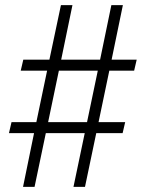

<svg xmlns="http://www.w3.org/2000/svg" viewBox="-20 -730 554 750"><path d="M70 0H115L159 -210H311L267 0H312L356 -210H459L469 -253H365L407 -454H504L514 -497H416L460 -710H415L371 -497H219L263 -710H218L173 -497H71L61 -454H164L122 -253H25L15 -210H113ZM168 -253 210 -454H362L320 -253Z"/></svg>

Font: Geist ExtraLight
Style: Italic
Weight: 200
Italic angle: -12°
Designer: Basement.studio, Andrés Briganti, Mateo Zaragoza
Foundry: Basement.studio, Vercel, Andrés Briganti, Guido Ferreyra, Mateo Zaragoza
Version: Version 1.500